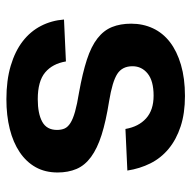

<svg xmlns="http://www.w3.org/2000/svg" viewBox="-19 -567 598 600"><g transform="rotate(90 280.0 -267.0)"><path d="M290 12Q231 12 185.5 -1.5Q140 -15 109 -39Q78 -63 61 -96Q44 -129 41 -168L172 -174Q179 -132 206.5 -109Q234 -86 290 -86Q335 -86 360.5 -100Q386 -114 386 -146Q386 -160 381.5 -170Q377 -180 364.5 -188Q352 -196 329 -202.5Q306 -209 269 -215Q208 -226 166.5 -239.5Q125 -253 100 -272.5Q75 -292 64.5 -318Q54 -344 54 -378Q54 -415 68.5 -446Q83 -477 111.5 -499Q140 -521 182.5 -533.5Q225 -546 280 -546Q334 -546 375 -532.5Q416 -519 445 -495Q474 -471 490.5 -438Q507 -405 513 -366L383 -360Q376 -401 350 -424.5Q324 -448 279 -448Q233 -448 210 -429.5Q187 -411 187 -382Q187 -350 211 -334.5Q235 -319 296 -309Q359 -299 401.5 -285.5Q444 -272 470.5 -252.5Q497 -233 508 -207Q519 -181 519 -148Q519 -109 502.5 -79.5Q486 -50 455.5 -29.5Q425 -9 383 1.5Q341 12 290 12Z"/></g></svg>

Font: Geist SemBd
Style: Regular
Weight: 400
Designer: Basement.studio, Andrés Briganti, Mateo Zaragoza
Foundry: Basement.studio, Vercel, Andrés Briganti, Guido Ferreyra, Mateo Zaragoza
Version: Version 1.401